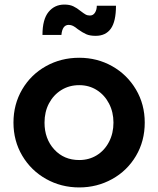

<svg xmlns="http://www.w3.org/2000/svg" viewBox="-20 -809 692 841"><path d="M39 -272Q39 -352 77 -417Q115 -482 181 -519Q247 -556 327 -556Q406 -556 471.5 -519Q537 -482 575.5 -417Q614 -352 614 -272Q614 -191 575.5 -126Q537 -61 471 -24.5Q405 12 327 12Q248 12 182 -25Q116 -62 77.5 -127Q39 -192 39 -272ZM327 -108Q370 -108 404 -129Q438 -150 457.5 -187.5Q477 -225 477 -272Q477 -318 457.5 -355.5Q438 -393 404 -414.5Q370 -436 327 -436Q283 -436 248.5 -414.5Q214 -393 194.5 -356Q175 -319 175 -272Q175 -201 217.5 -154.5Q260 -108 327 -108ZM321 -681Q309 -691 300 -695.5Q291 -700 281 -700Q253 -700 249 -656H166Q166 -724 192.5 -756.5Q219 -789 262 -789Q285 -789 301 -781.5Q317 -774 334 -760Q347 -750 355 -745.5Q363 -741 374 -741Q388 -741 396 -753.5Q404 -766 404 -784H488Q488 -715 465.5 -683.5Q443 -652 399 -652Q374 -652 358 -659Q342 -666 321 -681Z"/></svg>

Font: Evergrow Sans
Style: Bold
Weight: 700
Foundry: 10Web
Version: Version 1.000